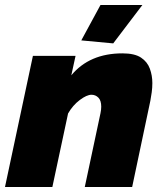

<svg xmlns="http://www.w3.org/2000/svg" viewBox="-36 -750 657 770"><path d="M96 -526H267L250 -448Q323 -536 455 -536Q504 -536 529.5 -519Q555 -502 565 -474.5Q575 -447 575 -417Q575 -398 572.5 -380Q570 -362 567 -346L494 0H304L367 -296Q370 -311 370 -322Q370 -347 358.5 -358.5Q347 -370 331 -370Q312 -370 284 -349Q256 -328 237 -295L174 0H-16ZM418 -576 290 -588 367 -730H535Z"/></svg>

Font: Raleway Black
Style: Italic
Weight: 900
Italic angle: -12°
Designer: Matt McInerney, Pablo Impallari, Rodrigo Fuenzalida
Foundry: Matt McInerney, Pablo Impallari, Rodrigo Fuenzalida
Version: Version 4.101;RELEASE